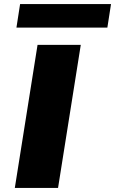

<svg xmlns="http://www.w3.org/2000/svg" viewBox="-20 -926 567 946"><path d="M53 0 165 -705H378L266 0ZM61 -790 79 -906H527L509 -790Z"/></svg>

Font: Nunito Sans 10pt Expanded Black
Style: Italic
Weight: 900
Width: 7
Italic angle: -9°
Designer: Vernon Adams
Foundry: Vernon Adams
Version: Version 3.101;gftools[0.9.27]